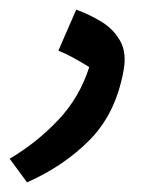

<svg xmlns="http://www.w3.org/2000/svg" viewBox="-20 -216 308 398"><path d="M36 162 0 113Q56 80 100.5 33Q145 -14 165 -77Q147 -88 132.5 -96Q118 -104 101 -111L138 -196Q166 -186 191 -170.5Q216 -155 229.5 -130.5Q243 -106 236 -69Q220 19 166.5 73.5Q113 128 36 162Z"/></svg>

Font: Noto Sans Arabic SemCond
Style: Bold
Weight: 700
Width: 4
Designer: Monotype Design Team, Nadine Chahine, Nizar Qandah and Khaled Hosny
Foundry: Monotype Imaging Inc.
Version: Version 2.012; ttfautohint (v1.8.4.7-5d5b)